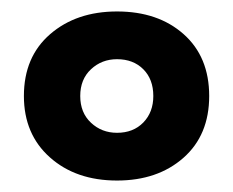

<svg xmlns="http://www.w3.org/2000/svg" viewBox="-20 -630 407 335"><path d="M184.2 -315Q112.5 -315 67.1 -355.4Q21.7 -395.8 21.7 -462.5Q21.7 -530.8 67.5 -570.4Q113.3 -610 184.2 -610Q255.8 -610 300.4 -570.4Q345 -530.8 345 -462.5Q345 -394.2 300 -354.6Q255 -315 184.2 -315ZM184.2 -398.3Q212.5 -398.3 230 -416.2Q247.5 -434.2 247.5 -462.5Q247.5 -491.7 230 -509.2Q212.5 -526.7 184.2 -526.7Q157.5 -526.7 138.8 -509.2Q120 -491.7 120 -462.5Q120 -433.3 138.8 -415.8Q157.5 -398.3 184.2 -398.3Z"/></svg>

Font: Funnel Display Light ExtraBold
Style: Regular
Weight: 800
Version: Version 1.000